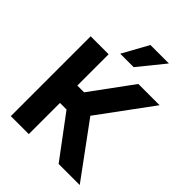

<svg xmlns="http://www.w3.org/2000/svg" viewBox="-240 -982 1106 1106"><g transform="rotate(45 313.0 -429.0)"><path d="M477.5 -858.5 349 -700H239.5L327 -858.5ZM48 -650.5H194.5V-395.5H249.5L436.5 -650.5H609.5L370.5 -325.5L609.5 0H437.5L248 -254H194.5V0H48Z"/></g></svg>

Font: Overused Grotesk
Style: Bold
Weight: 710
Version: Version 0.004